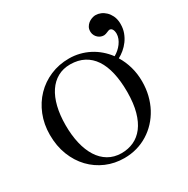

<svg xmlns="http://www.w3.org/2000/svg" viewBox="-186 -988 1141 1167"><g transform="rotate(-30 384.5 -404.5)"><path d="M683.1 -335Q683.1 -284.7 671.9 -239.3Q660.6 -193.8 639.9 -155Q619.1 -116.2 589.8 -84.7Q560.5 -53.2 524.4 -30.8Q488.3 -8.3 446.3 3.7Q404.3 15.6 357.9 15.6Q290.5 15.6 231.7 -9.5Q172.9 -34.7 128.9 -80.6Q85 -126.5 59.8 -190.7Q34.7 -254.9 34.7 -333Q34.7 -407.2 60.1 -470.5Q85.4 -533.7 130.1 -579.8Q174.8 -626 235.4 -651.9Q295.9 -677.7 366.7 -677.7Q404.3 -677.7 439.5 -668.9Q474.6 -660.2 506.3 -643.8Q538.1 -627.4 565.4 -603.8Q592.8 -580.1 614.7 -550.8Q629.9 -559.1 644.3 -571.5Q658.7 -584 669.7 -598.9Q680.7 -613.8 687.3 -630.6Q693.8 -647.5 693.8 -664.6L693.4 -671.4Q692.4 -682.1 689.5 -689Q686.5 -695.8 682.9 -699.5Q679.2 -703.1 675.3 -704.6Q671.4 -706.1 668.9 -706.1H668Q664.1 -706.1 659.2 -704.1Q654.3 -702.1 648.4 -699.7L636.7 -695.3Q630.9 -693.4 625 -692.9H621.6Q611.8 -692.9 601.8 -696.5Q591.8 -700.2 583.3 -707.5Q574.7 -714.8 568.6 -725.6Q562.5 -736.3 561.5 -750.5V-756.3Q561.5 -772.5 568.6 -784.9Q575.7 -797.4 586.2 -805.9Q596.7 -814.5 609.4 -819.3Q622.1 -824.2 633.8 -825.2H639.2Q656.7 -825.2 674.3 -817.9Q691.9 -810.5 706.8 -796.4Q721.7 -782.2 731.7 -762Q741.7 -741.7 743.7 -715.8Q744.1 -711.9 744.1 -708.5V-701.2Q744.1 -669.9 734.1 -642.8Q724.1 -615.7 707.8 -593.5Q691.4 -571.3 671.1 -554.4Q650.9 -537.6 630.4 -526.9Q655.3 -486.3 669.2 -438Q683.1 -389.6 683.1 -335ZM572.8 -326.2Q572.8 -400.9 559.3 -459.7Q545.9 -518.6 518.8 -559.1Q491.7 -599.6 451.2 -621.1Q410.6 -642.6 356 -643.1H355Q305.2 -643.1 266.6 -621.6Q228 -600.1 201.4 -560.3Q174.8 -520.5 160.9 -463.6Q147 -406.7 147 -335.9Q147 -265.6 160.6 -207.5Q174.3 -149.4 200.7 -107.7Q227.1 -65.9 266.4 -42.7Q305.7 -19.5 356.9 -19H357.9Q404.8 -19 444.1 -37.1Q483.4 -55.2 512 -92.5Q540.5 -129.9 556.4 -187Q572.3 -244.1 572.8 -322.3Z"/></g></svg>

Font: Doulos SIL Phon
Style: Regular
Weight: 400
Designer: Walt Agee, Victor Gaultney, Peter Martin, Debbi Hosken, Becca Hirsbrunner
Foundry: SIL International
Version: Version 5.000